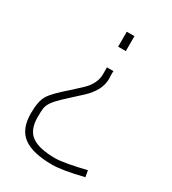

<svg xmlns="http://www.w3.org/2000/svg" viewBox="-174 -592 795 890"><g transform="rotate(30 223.5 -146.5)"><path d="M248 207Q143 207 93 170.5Q43 134 43 50Q43 -15 61.5 -46Q80 -77 144 -132Q200 -182 213 -198Q242 -235 242 -273V-311H277Q276 -306 276 -300L277 -269Q277 -208 216 -151Q164 -104 136 -77.5Q108 -51 95.5 -32.5Q83 -14 81 3Q79 20 79 49Q79 118 119 146Q159 174 244 174Q289 174 404 146L410 180Q300 207 248 207ZM280 -420H239V-500H280Z"/></g></svg>

Font: Storia Sans Thin
Style: Regular
Weight: 100
Designer: Accademia di Belle Arti di Urbino and others
Foundry: Accademia di Belle Arti di Urbino and others.
Version: Version 60.001;May 25, 2020;FontCreator 12.0.0.2522 64-bit